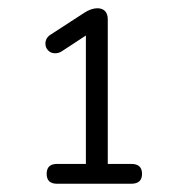

<svg xmlns="http://www.w3.org/2000/svg" viewBox="-20 -727 420 465"><path d="M93 -306Q93 -330 118 -330H188V-641L130 -603Q123 -598 113 -598Q103 -598 96.5 -605Q90 -612 90 -621Q90 -636 104 -644L184 -696Q201 -707 216 -707Q228 -707 234.5 -700Q241 -693 241 -680V-330H298Q324 -330 324 -306Q324 -282 298 -282H118Q93 -282 93 -306Z"/></svg>

Font: SN Pro Light
Style: Regular
Weight: 300
Designer: Tobias Whetton
Foundry: Supernotes
Version: Version 1.002